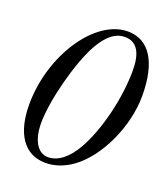

<svg xmlns="http://www.w3.org/2000/svg" viewBox="-127 -767 755 864"><g transform="rotate(20 250.0 -334.5)"><path d="M497 -425C497 -587 440 -676 338 -676C181 -676 32 -451 32 -216C32 -77 88 7 190 7C232 7 275 -7 316 -36C419 -109 497 -278 497 -425ZM418 -518C418 -388 379 -223 321 -121C284 -55 238 -21 192 -21C144 -21 111 -71 111 -156C111 -263 162 -459 214 -553C250 -618 289 -648 334 -648C394 -648 418 -598 418 -518Z"/></g></svg>

Font: STIXGeneral
Style: Italic
Weight: 400
Italic angle: -16.33°
Designer: MicroPress Inc., with final additions and corrections provided by Coen Hoffman, Elsevier (retired)
Version: Version 1.1.0